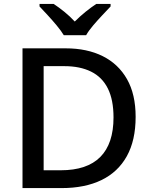

<svg xmlns="http://www.w3.org/2000/svg" viewBox="-20 -961 773 981"><path d="M673 -364Q673 -244 628 -163Q583 -82 498.5 -41Q414 0 295 0H95V-714H316Q425 -714 505 -674Q585 -634 629 -556.5Q673 -479 673 -364ZM560 -361Q560 -451 531 -509Q502 -567 445.5 -595Q389 -623 309 -623H203V-91H290Q425 -91 492.5 -159Q560 -227 560 -361ZM306 -781Q292 -804 270 -830.5Q248 -857 224 -883Q200 -909 182 -928V-941H254Q280 -924 308.5 -901Q337 -878 362 -851Q389 -878 417.5 -901Q446 -924 472 -941H545V-928Q527 -909 502.5 -883Q478 -857 455.5 -830.5Q433 -804 420 -781Z"/></svg>

Font: Noto Sans Thai Medium
Style: Regular
Weight: 500
Designer: Monotype Design Team
Foundry: Monotype Imaging Inc.
Version: Version 2.001